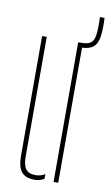

<svg xmlns="http://www.w3.org/2000/svg" viewBox="-84 -766 467 813"><g transform="rotate(10 149.5 -359.0)"><path d="M51 -86V-600H71V-86Q71 -48 83.8 -31.5Q96.5 -15 125 -15Q147.5 -15 166 -26.5V-6.5Q148.5 5 125 5Q86 5 68.5 -16.2Q51 -37.5 51 -86ZM206 0V-600H226V0ZM218 -580.5Q213.5 -580.5 208.5 -582.5L207 -600.5Q210 -600.5 212.5 -600.5Q215 -600.5 218 -600.5Q252 -600.5 264.2 -613.8Q276.5 -627 278 -661.5Q278.5 -671.5 278.8 -681.5Q279 -691.5 278.8 -701.5Q278.5 -711.5 278 -721.5H298Q298.5 -711.5 298.8 -701.5Q299 -691.5 298.8 -681.5Q298.5 -671.5 298 -661.5Q296 -618 278 -599.2Q260 -580.5 218 -580.5Z"/></g></svg>

Font: Big Shoulders Stencil Display SC Thin
Style: Regular
Weight: 100
Designer: Patric King
Foundry: XO Type Co
Version: Version 2.001